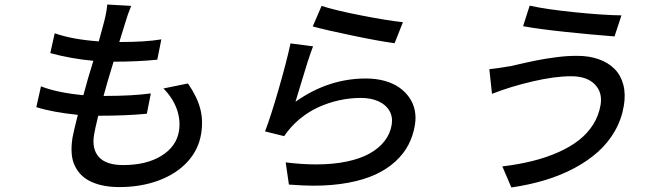

<svg xmlns="http://www.w3.org/2000/svg" viewBox="-20 -781 2908 849"><path d="M702.8 -389.9 811.1 -411.9Q850.9 -354.4 865.1 -301.7Q879.3 -248.9 869.3 -188.9Q858 -119 809.1 -65.7Q760.3 -12.4 682 16.9Q603.7 46.2 507.1 46.2Q472.3 46.2 442.5 40.8Q412.6 35.5 386.9 24.3Q361.2 13.1 342.7 -4.1Q324.2 -21.3 312 -45.5Q299.7 -69.6 297.1 -100.9Q294.4 -132.1 300.4 -171.2Q304.7 -196.7 324.2 -273.1Q211.3 -284.8 140.6 -307.2L161.2 -399.1Q235.1 -370.7 348.7 -360.1Q367.2 -430.4 392.8 -512.1Q295.1 -521 202.4 -546.2L221.9 -633.9Q299 -606.5 416.9 -598Q430.8 -647.4 440.7 -686.1Q452.4 -732.2 454.2 -761L560 -755Q544 -715.6 534.1 -681.1L507.5 -595.2Q625.4 -595.2 693.5 -606.9L675.4 -517Q587.4 -508.2 484 -508.2H482.2Q454.9 -420.1 437.9 -356.9H451Q564.3 -356.9 647 -367.9L629.3 -278.1Q538.7 -269.2 414.4 -269.2Q399.9 -209.5 396 -186.1Q385.3 -121.4 417.6 -86.3Q449.9 -51.1 524.5 -51.1Q627.5 -51.1 693.7 -92Q759.9 -132.8 771.3 -201Q779.1 -249.6 761.9 -298.3Q744.7 -346.9 702.8 -389.9Z M1362.9 -664.1 1402 -755Q1459.2 -735.8 1577.6 -712.7Q1696 -689.6 1761.7 -682.9L1724.8 -589.8Q1660.2 -598.4 1539.8 -623.4Q1419.4 -648.4 1362.9 -664.1ZM1364.3 -576Q1353.7 -549 1340.2 -506.9Q1326.7 -464.8 1307 -398.6Q1287.3 -332.4 1286.6 -331Q1431.5 -433.9 1597.7 -433.9Q1643.1 -433.9 1681.3 -423.3Q1719.5 -412.6 1746.3 -393.5Q1773.1 -374.3 1790.7 -348.5Q1808.2 -322.8 1814.3 -292.1Q1820.3 -261.4 1814.6 -228Q1806.8 -180.8 1786 -140.8Q1765.3 -100.9 1728.5 -67.1Q1691.8 -33.4 1641.2 -9.8Q1590.6 13.8 1520.4 27Q1450.3 40.1 1365.1 40.1Q1324.9 40.1 1257.5 35.2L1243.3 -62.9Q1315.7 -54 1377.8 -54Q1452.8 -54 1513.1 -66.6Q1573.5 -79.2 1614.9 -102.5Q1656.2 -125.7 1680.8 -157.7Q1705.3 -189.6 1712 -229Q1717.7 -263.5 1702.2 -290.7Q1686.8 -317.8 1653.8 -332.9Q1620.7 -348 1575.6 -348Q1528.1 -348 1480.6 -337.7Q1433.2 -327.4 1388.5 -307.2Q1343.8 -286.9 1304.3 -254.1Q1264.9 -221.2 1236.5 -179L1152 -199.9Q1177.6 -266.7 1212.5 -387.8Q1247.5 -508.9 1264.6 -589.1Z M2635.7 -317.1Q2644.9 -372.9 2609.7 -408.4Q2574.6 -443.9 2505.3 -443.9Q2433.9 -443.9 2335.9 -421.2Q2237.9 -398.4 2155.5 -366.1L2143.8 -475.1Q2166.5 -476.9 2240.1 -489Q2244.7 -490.1 2271.7 -496.3Q2298.7 -502.5 2310.7 -505.1Q2322.8 -507.8 2349.4 -513.3Q2376.1 -518.8 2394.5 -521.5Q2413 -524.1 2438 -527.7Q2463.1 -531.2 2486.5 -532.7Q2509.9 -534.1 2532.3 -534.1Q2585.2 -534.1 2627.3 -519.2Q2669.4 -504.3 2697.1 -476.6Q2724.8 -448.9 2736 -407.1Q2747.2 -365.4 2738.6 -313.9Q2728.7 -253.9 2698.9 -201.7Q2669 -149.5 2623.6 -109Q2578.1 -68.5 2518.3 -36.8Q2458.5 -5 2389 15.8Q2319.6 36.6 2241.1 47.9L2201.3 -45.1Q2273.8 -54 2335 -69.2Q2396.3 -84.5 2448.7 -107.8Q2501.1 -131 2539.6 -161Q2578.1 -191.1 2603 -230.6Q2627.8 -270.2 2635.7 -317.1ZM2322.1 -756Q2395.2 -739.7 2522.9 -726.7Q2650.6 -713.8 2728 -713.1L2697.4 -620Q2594.5 -627.8 2478.9 -640.1Q2363.3 -652.3 2293 -665.1Z"/></svg>

Font: Karasuma Gothic
Style: Medium Italic
Weight: 500
Italic angle: 9.39998°
Designer: Rasmus Andersson / Ryoko Nishizuka
Foundry: Genbu
Version: Version 1.00